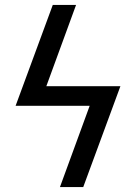

<svg xmlns="http://www.w3.org/2000/svg" viewBox="-20 -755 540 775"><path d="M316 0H222L342 -328H43L193 -735H287L167 -407H466Z"/></svg>

Font: Iosevka Term Curly Medium
Style: Italic
Weight: 500
Italic angle: -9°
Designer: Belleve Invis
Foundry: Belleve Invis
Version: Version 32.3.0